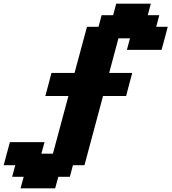

<svg xmlns="http://www.w3.org/2000/svg" viewBox="-20 -895 929 1040"><path d="M91.3 125H278.8L295.9 62.5H358.4L375 0H437.5Q454.1 -62.5 487.8 -187.5Q521.5 -312.5 538.1 -375H663.1Q668.5 -395.5 679.4 -437.3Q690.4 -479 696.3 -500H571.3L621.6 -687.5H684.1L667.5 -625H855Q860.8 -645.5 872.1 -687.3Q883.3 -729 888.7 -750H826.2L842.8 -812.5H780.3L796.9 -875H609.4L592.8 -812.5H530.3L513.7 -750H451.2Q439.9 -708.5 417.5 -625Q395 -541.5 383.8 -500H258.8Q253.4 -479 242.4 -437.5Q231.4 -396 225.6 -375H350.6L266.6 -62.5H204.1L221.2 -125H33.7Q27.8 -104 16.6 -62.5Q5.4 -21 0 0H62.5L45.9 62.5H108.4Z"/></svg>

Font: Faithful 32x
Style: SemiboldOblique
Weight: 400
Foundry: Faithful Resource Pack
Version: Version 1.0; January 27, 2023